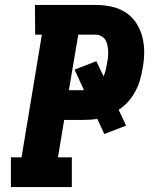

<svg xmlns="http://www.w3.org/2000/svg" viewBox="-20 -755 640 775"><path d="M24 0V-120H67L149 -615H122L121 -735H365Q398 -735 429 -728.5Q460 -722 486 -705.5Q512 -689 529 -663.5Q546 -638 554 -608Q562 -578 562 -545.5Q562 -513 556 -481Q552 -457 545.5 -433.5Q539 -410 527 -387.5Q515 -365 498 -345.5Q481 -326 459 -312L489 -248L401 -214L373 -275Q359 -273 346 -272Q333 -271 319 -271H239L214 -120H270V0ZM258 -391H319L281 -474L369 -508L398 -447Q404 -460 407 -473.5Q410 -487 412 -500Q415 -513 416 -525Q417 -537 416.5 -549Q416 -561 413.5 -573Q411 -585 405 -594.5Q399 -604 388.5 -609.5Q378 -615 366 -615H296Z"/></svg>

Font: Iosevka Etoile Heavy
Style: Italic
Weight: 900
Italic angle: -9°
Designer: Belleve Invis
Foundry: Belleve Invis
Version: Version 22.1.2; ttfautohint (v1.8.4)